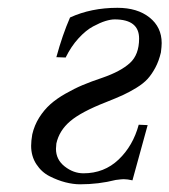

<svg xmlns="http://www.w3.org/2000/svg" viewBox="-20 -462 436 494"><path d="M359.9 -140.1 320.8 2Q307.6 -1 297.9 -1Q293.5 -1 277.8 1Q233.9 12.2 186 12.2Q168.5 12.2 148.4 7.1Q128.4 2 107.7 -8.5Q86.9 -19 73.5 -39.6Q60.1 -60.1 60.1 -86.9Q60.1 -99.6 63 -116.2Q68.4 -139.6 80.8 -159.4Q93.3 -179.2 109.4 -193.6Q125.5 -208 148.2 -220.9Q170.9 -233.9 192.9 -243.2Q214.8 -252.4 244.1 -262.2Q290.5 -278.3 314.2 -299.8Q337.9 -321.3 337.9 -362.8Q337.9 -412.1 274.9 -412.1Q265.1 -412.1 251.5 -408Q237.8 -403.8 219.5 -394Q201.2 -384.3 182.1 -363.5Q163.1 -342.8 148.9 -314L125 -314.9Q140.6 -372.1 160.2 -417Q214.4 -441.9 282.2 -441.9Q333.5 -441.9 364.7 -417Q396 -392.1 396 -351.1Q396 -342.8 394 -327.1Q388.7 -304.7 379.6 -287.8Q370.6 -271 360.1 -259.3Q349.6 -247.6 331.3 -236.3Q313 -225.1 297.1 -217.8Q281.2 -210.4 252.9 -199.2Q189 -174.3 160.6 -150.1Q132.3 -126 125 -92.8Q125 -90.3 124.5 -85.7Q124 -81.1 124 -79.1Q124 -51.3 146.5 -33.7Q168.9 -16.1 194.8 -16.1Q248 -16.1 285.2 -51.5Q322.3 -86.9 336.9 -141.1Z"/></svg>

Font: Common Serif News
Style: Italic
Weight: 450
Italic angle: -12°
Designer: Philipp H. Poll, Khaled Hosny
Foundry: Stefan Peev, Context Ltd.
Version: Version 1.026